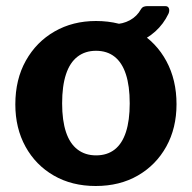

<svg xmlns="http://www.w3.org/2000/svg" viewBox="-20 -610 639 640"><path d="M299 10Q219.6 10 159.2 -24.9Q98.9 -59.7 65 -121.2Q31.1 -182.7 31.1 -262Q31.1 -345.4 66.2 -407.9Q101.3 -470.4 162 -505.2Q222.7 -540 300 -540Q380.8 -540 440.9 -504.3Q501 -468.6 534.7 -406.1Q568.4 -343.6 568.4 -262.6Q568.4 -183 534.3 -121.5Q500.2 -60 439.7 -25Q379.1 10 299 10ZM300.3 -92.1Q337.3 -92.1 362.3 -111.7Q387.2 -131.2 399.8 -169.9Q412.4 -208.7 412.4 -265.4Q412.4 -323.6 399.6 -362.5Q386.9 -401.4 361.8 -421.1Q336.8 -440.7 300 -440.7Q263.9 -440.7 238.4 -421.1Q212.8 -401.4 200 -362.5Q187.1 -323.6 187.1 -265.4Q187.1 -208.3 200 -169.7Q212.8 -131.2 238.4 -111.7Q263.9 -92.1 300.3 -92.1ZM531 -589.6Q540.6 -589.6 543.2 -581.7Q545.7 -573.9 541.6 -564.3Q525.2 -529.9 497.5 -505Q469.8 -480.1 434 -467.2Q398.2 -454.4 356.7 -454.4L360.3 -529.6Q388.9 -529.6 412.8 -542.5Q436.7 -555.5 449.8 -579.2Q454 -586 459.7 -587.8Q465.4 -589.6 470.5 -589.6Z"/></svg>

Font: Libre Franklin Thin
Style: Regular
Weight: 100
Designer: Pablo Impallari, Rodrigo Fuenzalida, Nhung Nguyen
Foundry: Impallari Type
Version: Version 3.000